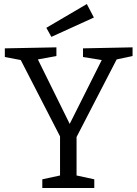

<svg xmlns="http://www.w3.org/2000/svg" viewBox="-20 -933 681 953"><path d="M190 0V-43L278 -62V-256L83 -635L4 -650V-693L260 -698V-655L168 -638L326 -318L485 -635L392 -650V-693L638 -698V-655L559 -638L360 -253V-62L448 -43V0ZM235 -750 210 -795 411 -913 446 -846Z"/></svg>

Font: Bitter
Style: Regular
Weight: 400
Designer: Sol Matas, and Bitter project Authors
Foundry: Sol Matas
Version: Version 2.001